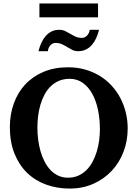

<svg xmlns="http://www.w3.org/2000/svg" viewBox="-20 -1077 796 1113"><path d="M559.1 -328.1Q559.1 -386.7 548.1 -439.7Q537.1 -492.7 515.1 -532.7Q493.2 -572.8 460.2 -596.4Q427.2 -620.1 383.8 -620.1Q349.1 -620.1 321.8 -608.4Q294.4 -596.7 273.7 -576.4Q252.9 -556.2 238.3 -528.8Q223.6 -501.5 214.4 -470Q205.1 -438.5 200.9 -404.5Q196.8 -370.6 196.8 -336.9Q196.8 -301.3 201.4 -266.1Q206.1 -231 215.3 -198.7Q224.6 -166.5 239.3 -138.7Q253.9 -110.8 273.4 -90.6Q293 -70.3 318.1 -58.6Q343.3 -46.9 374 -46.9Q407.2 -46.9 434.1 -58.8Q460.9 -70.8 481.4 -91.3Q502 -111.8 516.6 -139.2Q531.2 -166.5 540.8 -197.8Q550.3 -229 554.7 -262.5Q559.1 -295.9 559.1 -328.1ZM720.2 -332Q720.2 -260.3 696 -197Q671.9 -133.8 627.4 -86.4Q583 -39.1 521 -11.5Q459 16.1 383.8 16.1Q309.1 16.1 245.4 -7.6Q181.6 -31.2 135.5 -76.7Q89.4 -122.1 63.2 -188.5Q37.1 -254.9 37.1 -339.8Q37.1 -413.6 60.1 -477.3Q83 -541 126.2 -587.4Q169.4 -633.8 232.2 -660.4Q294.9 -687 375 -687Q426.8 -687 472.7 -674.1Q518.6 -661.1 556.9 -637.9Q595.2 -614.7 625.5 -582.3Q655.8 -549.8 676.8 -510.3Q697.8 -470.7 709 -425.5Q720.2 -380.4 720.2 -332ZM554.2 -904.3Q547.9 -878.4 537.6 -856Q527.3 -833.5 512.7 -816.7Q498 -799.8 478.3 -790Q458.5 -780.3 433.1 -780.3Q413.6 -780.3 398.9 -787.8Q384.3 -795.4 369.9 -804.2Q355.5 -813 339.4 -820.6Q323.2 -828.1 301.3 -828.1Q284.7 -828.1 272.2 -814.5Q259.8 -800.8 257.3 -780.3H203.1Q209.5 -806.2 219.7 -828.6Q230 -851.1 244.6 -867.9Q259.3 -884.8 278.8 -894.5Q298.3 -904.3 323.2 -904.3Q342.8 -904.3 357.9 -897Q373 -889.6 387.5 -880.9Q401.9 -872.1 418 -864.7Q434.1 -857.4 456.1 -857.4Q463.9 -857.4 471.4 -861.1Q479 -864.7 484.9 -871.1Q490.7 -877.4 494.9 -886Q499 -894.5 500 -904.3ZM208.5 -976.6V-1057.1H548.3V-976.6Z"/></svg>

Font: Charis SIL APac
Style: Bold
Weight: 700
Foundry: SIL International
Version: Version 5.000